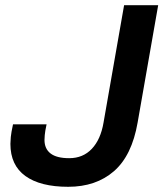

<svg xmlns="http://www.w3.org/2000/svg" viewBox="-20 -706 628 738"><path d="M242 12Q135 12 77.5 -29.5Q20 -71 20 -153Q20 -163 21.5 -179.5Q23 -196 30 -228H159Q153 -200 152 -186.5Q151 -173 151 -168Q151 -134 174.5 -116Q198 -98 246 -98Q299 -98 333 -134Q367 -170 378 -235L457 -686H588L509 -235Q487 -108 418 -48Q349 12 242 12Z"/></svg>

Font: Archivo Variable SemiBold
Style: Italic
Weight: 600
Italic angle: -10°
Designer: Hector Gatti
Foundry: Omnibus-Type
Version: Version 2.001